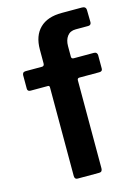

<svg xmlns="http://www.w3.org/2000/svg" viewBox="-114 -805 622 868"><g transform="rotate(-15 197.0 -371.0)"><path d="M357 -530Q365 -530 369 -525.5Q373 -521 373 -515V-452Q373 -439 358 -439H265Q255 -439 255 -429V-17Q255 0 240 0H139Q125 0 125 -16V-430Q125 -439 118 -439H37Q22 -439 22 -452V-515Q22 -521 25.5 -525.5Q29 -530 38 -530H114Q125 -530 125 -543V-608Q125 -672 160.5 -707Q196 -742 263 -742H358Q377 -742 377 -724L378 -668Q378 -662 374.5 -658Q371 -654 364 -654H305Q279 -654 265.5 -636Q252 -618 252 -590V-540Q252 -530 263 -530H357Z"/></g></svg>

Font: Libre Franklin SemiBold
Style: Regular
Weight: 600
Designer: Pablo Impallari, Rodrigo Fuenzalida, Nhung Nguyen
Foundry: Impallari Type
Version: Version 3.000